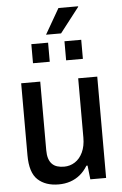

<svg xmlns="http://www.w3.org/2000/svg" viewBox="-60 -939 632 993"><g transform="rotate(-5 255.5 -442.5)"><path d="M204 12Q136 12 96 -25Q56 -62 56 -152V-526H155V-170Q155 -145 160.5 -127.5Q166 -110 177 -98.5Q188 -87 204 -82Q220 -77 240 -77Q271 -77 296.5 -93.5Q322 -110 337 -142Q352 -174 352 -218V-526H451V0H369L361 -72H355Q338 -44 315.5 -25.5Q293 -7 265 2.5Q237 12 204 12ZM126 -624V-723H213V-624ZM298 -624V-723H385V-624ZM206 -765 282 -897H384V-894L284 -765Z"/></g></svg>

Font: Archivo SemiCondensed Medium
Style: Regular
Weight: 500
Width: 4
Designer: Hector Gatti
Foundry: Omnibus-Type
Version: Version 2.001